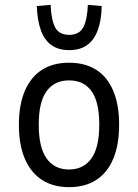

<svg xmlns="http://www.w3.org/2000/svg" viewBox="-20 -764 570 793"><path d="M266 9Q200 9 154 -20.5Q108 -50 83 -107.5Q58 -165 58 -249Q58 -332 83 -389.5Q108 -447 154 -476Q200 -505 265 -505Q331 -505 377 -476Q423 -447 447.5 -389.5Q472 -332 472 -249Q472 -165 447.5 -107.5Q423 -50 377 -20.5Q331 9 266 9ZM265 -64Q325 -64 357.5 -109.5Q390 -155 390 -249Q390 -343 358 -387.5Q326 -432 265 -432Q205 -432 172.5 -387.5Q140 -343 140 -249Q140 -155 172.5 -109.5Q205 -64 265 -64ZM266 -557Q221 -557 192 -578Q163 -599 148.5 -640Q134 -681 132 -739L189 -744Q192 -679 208.5 -649.5Q225 -620 266 -620Q306 -620 323 -649.5Q340 -679 343 -744L400 -739Q399 -681 384 -640Q369 -599 340 -578Q311 -557 266 -557Z"/></svg>

Font: Nunito Sans 7pt Condensed
Style: Regular
Weight: 400
Width: 3
Designer: Vernon Adams
Foundry: Vernon Adams
Version: Version 3.101;gftools[0.9.27]